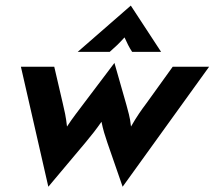

<svg xmlns="http://www.w3.org/2000/svg" viewBox="-20 -660 782 700"><path d="M156.2 20.8 56.2 -416.7H177.8L209 -282.6Q213.2 -265.3 217.4 -244.8Q221.5 -224.3 224.3 -198.6Q240.3 -222.9 254.2 -241.3Q268.1 -259.7 281.2 -277.1L397.2 -430.6L441 -277.1Q445.1 -261.8 450 -243.1Q454.9 -224.3 457.6 -198.6Q473.6 -226.4 486.8 -245.8Q500 -265.3 513.2 -282.6L609.7 -416.7H742.4L427.1 20.8L371.5 -139.6Q365.3 -157.6 359.7 -176.4Q354.2 -195.1 350 -216Q335.4 -195.1 320.8 -176.4Q306.2 -157.6 291 -139.6ZM263.2 -470.8 456.9 -639.6 567.4 -470.8H461.8Q453.5 -483.3 447.2 -495.8Q441 -508.3 434 -523.6Q420.1 -508.3 407.3 -495.8Q394.4 -483.3 379.9 -470.8Z"/></svg>

Font: Afacad
Style: Bold Italic
Weight: 700
Italic angle: -14°
Designer: Kristian Moeller
Foundry: Dicotype
Version: Version 1.000; ttfautohint (v1.8.4.7-5d5b)